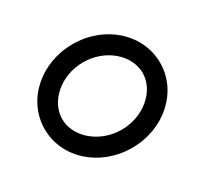

<svg xmlns="http://www.w3.org/2000/svg" viewBox="-123 -762 1002 939"><g transform="rotate(-30 378.0 -292.5)"><path d="M605 -292.6C605 -192.7 504.6 -102.5 378 -102.5C251.4 -102.5 151 -192.7 151 -292.6C151 -392.5 251.4 -482.7 378 -482.7C504.6 -482.7 605 -392.5 605 -292.6ZM703.8 -292.6C703.8 -454.6 560.5 -585.2 378 -585.2C195.5 -585.2 52.2 -454.6 52.2 -292.6C52.2 -130.6 195.5 0 378 0C560.5 0 703.8 -130.6 703.8 -292.6Z"/></g></svg>

Font: Hi.
Style: Black
Weight: 400
Designer: Mew Too, Robert Jablonski
Foundry: Cannot Into Space Fonts
Version: Version 1.996